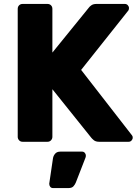

<svg xmlns="http://www.w3.org/2000/svg" viewBox="-20 -720 703 975"><path d="M95 0Q84 0 77 -7.5Q70 -15 70 -25V-675Q70 -686 77 -693Q84 -700 95 -700H221Q232 -700 239 -693Q246 -686 246 -675V-453L431 -681Q435 -687 444.5 -693.5Q454 -700 470 -700H614Q623 -700 629 -693.5Q635 -687 635 -679Q635 -672 632 -667L392 -365L650 -33Q654 -29 654 -21Q654 -13 648 -6.5Q642 0 633 0H484Q466 0 456.5 -8Q447 -16 444 -20L246 -267V-25Q246 -15 239 -7.5Q232 0 221 0ZM249 235Q240 235 235 228.5Q230 222 230 213L249 84Q251 71 260 60.5Q269 50 286 50H397Q405 50 410.5 56Q416 62 416 70Q416 76 414 81L365 207Q361 217 353 226Q345 235 328 235Z"/></svg>

Font: DVN-Rubik
Style: Bold
Weight: 700
Designer: Hubert and Fischer
Foundry: Hubert & Fischer
Version: Version 2.102